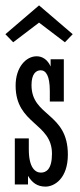

<svg xmlns="http://www.w3.org/2000/svg" viewBox="-31 -685 296 713"><path d="M73 0V-32C88 -7 107 8 138 8C171 8 221 -22 221 -111C221 -268 86 -251 86 -369C86 -411 103 -424 120 -424C139 -424 154 -405 154 -347V-308H206V-465H157V-438C146 -463 127 -476 105 -476C66 -476 27 -436 27 -367C27 -222 162 -230 162 -114C162 -57 141 -44 121 -44C100 -44 76 -62 76 -130V-171H24V0ZM239 -558 114 -665 -11 -558 18 -528 114 -601 210 -528Z"/></svg>

Font: Stint Ultra Condensed
Style: Regular
Weight: 400
Width: 1
Designer: Astigmatic (AOETI)
Foundry: Astigmatic (AOETI)
Version: Version 1.000